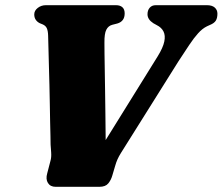

<svg xmlns="http://www.w3.org/2000/svg" viewBox="-20 -720 858 740"><path d="M548.5 -665Q548.5 -680.5 557 -690.2Q565.5 -700 580.5 -700H777.5Q797.5 -700 807.8 -690.8Q818 -681.5 818 -667.5Q818 -650.5 811.8 -640.5Q805.5 -630.5 789.5 -624L777.5 -618.5Q760 -610 743.8 -592Q727.5 -574 709.5 -547Q691.5 -520 668 -484L446.5 -131Q438 -117.5 432.8 -105.8Q427.5 -94 423.5 -79.5L413 -44Q408 -26 397.2 -13Q386.5 0 363 0H194.5Q174 0 164.8 -14.8Q155.5 -29.5 162 -52L174.5 -100Q178.5 -113.5 177.2 -132.5Q176 -151.5 175 -162.5Q175 -172.5 174.5 -195.5Q174 -218.5 173.2 -250Q172.5 -281.5 172 -318.2Q171.5 -355 170.5 -393.2Q169.5 -431.5 168.5 -467.2Q167.5 -503 166.8 -532.5Q166 -562 165.5 -582.5Q165 -601 160.5 -611Q156 -621 144.5 -626L133.5 -630.5Q124 -635 118 -643.5Q112 -652 112 -664.5Q112 -679 125.5 -689.5Q139 -700 157 -700H427Q443 -700 451.8 -692Q460.5 -684 460.5 -668.5Q460.5 -652.5 453.2 -643Q446 -633.5 432.5 -629.5L413 -624.5Q397.5 -620.5 389.8 -605.5Q382 -590.5 382.5 -555Q382.5 -540 382.8 -513Q383 -486 383.8 -450Q384.5 -414 385 -371.2Q385.5 -328.5 386.2 -282.2Q387 -236 387.2 -188.5Q387.5 -141 387.5 -95.5L318.5 -69.5L587.5 -502.5Q608.5 -536.5 613.2 -559.8Q618 -583 610.2 -598.5Q602.5 -614 584.5 -623L571 -630.5Q548.5 -645 548.5 -665Z"/></svg>

Font: Fraunces Black
Style: Italic
Weight: 900
Italic angle: -16°
Version: Version 1.000;[b76b70a41]